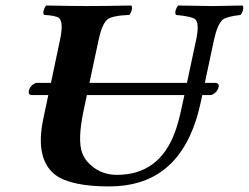

<svg xmlns="http://www.w3.org/2000/svg" viewBox="-20 -667 903 697"><path d="M155.3 -321.8H94.2Q82.5 -323.2 84.5 -336.9Q87.9 -354 104.5 -363.3Q109.4 -365.7 112.8 -366.2H165L197.8 -522Q211.9 -587.9 193.4 -602.1Q180.7 -610.8 140.1 -612.8Q133.3 -621.1 143.1 -640.6Q145.5 -645 147.5 -647Q247.6 -645 293 -645Q358.9 -645 456.5 -647Q463.4 -638.7 454.1 -619.6Q451.7 -615.2 449.2 -612.8Q387.2 -610.4 369.6 -596.2Q350.1 -579.1 337.9 -522L304.7 -366.2H658.7L691.9 -522Q705.1 -583.5 688 -597.7Q674.8 -607.4 619.1 -612.8Q612.3 -621.1 622.1 -640.6Q624.5 -645 626.5 -647Q726.6 -645 752.9 -645Q764.6 -645 860.4 -647Q867.2 -638.7 857.9 -619.6Q855.5 -615.2 853.5 -612.8Q802.7 -606.9 788.6 -595.7Q769 -578.6 756.8 -522L723.6 -366.2H763.7Q775.4 -364.7 773.9 -352.1Q770 -334 753.4 -324.7Q748 -322.3 744.6 -321.8H714.4L708.5 -294.9Q650.9 -24.4 434.6 5.9Q405.3 9.8 374 9.8Q236.8 9.3 180.7 -32.2Q106.4 -89.8 137.2 -235.8ZM649.4 -321.8H295.4L284.2 -269Q260.7 -159.7 278.3 -111.8Q285.2 -94.7 295.4 -82Q337.9 -32.7 403.8 -32.2Q557.1 -32.2 614.3 -185.1Q628.4 -222.7 639.6 -276.9Z"/></svg>

Font: Linux Libertine Slanted O
Style: Bold Slanted
Weight: 700
Designer: Philipp H. Poll
Foundry: Philipp H. Poll
Version: Version 5.0.0